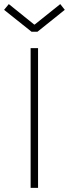

<svg xmlns="http://www.w3.org/2000/svg" viewBox="-78 -913 335 933"><path d="M90.8 -793.9 214.8 -893.1 236.8 -865.2 104 -758.8H75.2L-58.1 -865.2L-35.2 -893.1L87.9 -793.9ZM106.9 0H70.8V-679.2H106.9Z"/></svg>

Font: RawengulkPcs
Style: Regular
Weight: 400
Version: Version 0.92